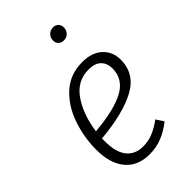

<svg xmlns="http://www.w3.org/2000/svg" viewBox="-230 -834 926 926"><g transform="rotate(-45 233.5 -370.5)"><path d="M109 -206V-188Q109 -111 139 -74.5Q169 -38 222 -38Q258 -38 289 -50.5Q320 -63 356 -89L381 -51Q342 -20 302.5 -4.5Q263 11 218 11Q138 11 94.5 -41Q51 -93 51 -187Q51 -271 78.5 -351Q106 -431 162.5 -482.5Q219 -534 302 -534Q368 -534 405 -499.5Q442 -465 442 -411Q442 -315 354.5 -267.5Q267 -220 109 -206ZM113 -251Q250 -263 317 -300Q384 -337 384 -409Q384 -444 363 -465.5Q342 -487 299 -487Q219 -487 172.5 -418Q126 -349 113 -251ZM276 -707Q276 -726 289 -739Q302 -752 321 -752Q338 -752 348 -741.5Q358 -731 358 -715Q358 -696 345.5 -683Q333 -670 314 -670Q297 -670 286.5 -680Q276 -690 276 -707Z"/></g></svg>

Font: Fira Sans Condensed Light
Style: Italic
Weight: 300
Width: 3
Italic angle: -8°
Designer: Carrois Corporate & Edenspiekermann AG
Foundry: Carrois Corporate GbR & Edenspiekermann AG
Version: Version 4.203